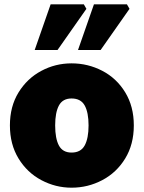

<svg xmlns="http://www.w3.org/2000/svg" viewBox="-20 -858 667 891"><path d="M26 -276Q26 -364 66 -429Q106 -494 171.5 -529Q237 -564 312 -564Q388 -564 454.5 -529.5Q521 -495 561 -429.5Q601 -364 601 -276Q601 -188 561 -122.5Q521 -57 454.5 -22Q388 13 312 13Q238 13 172 -22Q106 -57 66 -122.5Q26 -188 26 -276ZM391 -276Q391 -336 373 -368.5Q355 -401 312 -401Q271 -401 253.5 -368.5Q236 -336 236 -276Q236 -215 253.5 -182.5Q271 -150 312 -150Q355 -150 373 -183Q391 -216 391 -276ZM416 -838H569L581 -817L447 -626H342ZM215 -838H369L381 -817L247 -626H141Z"/></svg>

Font: Nebula Sans Black
Style: Regular
Weight: 900
Designer: Paul D. Hunt for Adobe (as Source Sans)
Foundry: Nebula Entertainment & Broadcasting LLC
Version: Version 1.010